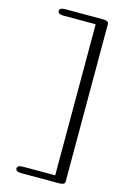

<svg xmlns="http://www.w3.org/2000/svg" viewBox="-131 -731 628 983"><g transform="rotate(15 183.5 -239.5)"><path d="M87.4 195.3H287.6Q317.9 195.3 317.9 178.2V-656.7Q317.9 -673.8 287.6 -673.8H87.4Q57.1 -673.8 57.1 -656.7Q57.1 -639.6 87.4 -639.6H257.8V161.1H87.4Q57.1 161.1 57.1 178.2Q57.1 195.3 87.4 195.3Z"/></g></svg>

Font: Gayathri Thin
Style: Regular
Weight: 100
Designer: Binoy Dominic <binoy.domenic@gmail.com>
Foundry: SMC
Version: Version 1.000